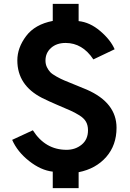

<svg xmlns="http://www.w3.org/2000/svg" viewBox="-20 -884 662 979"><path d="M42 -170.9 147.5 -219.7Q210.9 -120.1 319.3 -120.1Q364.3 -120.1 396.5 -146.5Q428.7 -172.9 428.7 -219.7Q428.7 -245.1 418.5 -263.2Q408.2 -281.2 384.8 -295.9Q361.3 -310.5 337.9 -320.8Q314.5 -331.1 271 -349.6Q227.5 -368.2 194.3 -384.8Q68.4 -449.2 68.4 -576.2Q68.4 -640.6 113.3 -700.2Q158.2 -759.8 249 -777.3V-864.3H380.9V-776.4Q438.5 -770.5 491.2 -725.6Q543.9 -680.7 564.5 -632.8L456.1 -581.1Q400.4 -665 314.5 -665Q268.6 -665 240.2 -639.6Q211.9 -614.3 211.9 -575.2Q211.9 -556.6 219.2 -541.5Q226.6 -526.4 236.3 -516.1Q246.1 -505.9 268.1 -493.7Q290 -481.4 307.6 -474.1Q325.2 -466.8 361.3 -452.1Q397.5 -437.5 422.9 -426.8Q574.2 -360.4 574.2 -232.4Q574.2 -143.6 521.5 -83.5Q468.8 -23.4 380.9 -5.9V75.2H249V-8.8Q188.5 -15.6 128.4 -63Q68.4 -110.4 42 -170.9Z"/></svg>

Font: Gothic A1 ExtraBold
Style: Regular
Weight: 800
Designer: HanYang I&C Co.,Ltd.
Foundry: HanYang I&C Co.,Ltd.
Version: Version 2.50